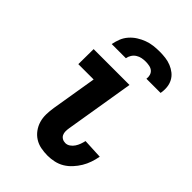

<svg xmlns="http://www.w3.org/2000/svg" viewBox="-220 -836 939 939"><g transform="rotate(45 250.0 -366.0)"><path d="M288 8Q264 8 241 3.5Q218 -1 199 -13Q180 -25 166.5 -43.5Q153 -62 146.5 -84Q140 -106 140.5 -130.5Q141 -155 145 -179L184 -415H78L79 -520H327L268 -162Q266 -150 266 -138.5Q266 -127 270.5 -117.5Q275 -108 284.5 -102.5Q294 -97 306 -97Q319 -97 330.5 -105Q342 -113 349.5 -124.5Q357 -136 361.5 -148.5Q366 -161 369 -174L472 -169V-168Q468 -146 460.5 -124Q453 -102 441 -82Q429 -62 412.5 -44Q396 -26 376 -14Q356 -2 333 3Q310 8 288 8ZM124 -600Q128 -621 136 -641.5Q144 -662 159 -679Q174 -696 193 -708Q212 -720 232.5 -727.5Q253 -735 274 -737.5Q295 -740 316 -740Q337 -740 357 -737.5Q377 -735 395.5 -727.5Q414 -720 429 -708Q444 -696 453 -679Q462 -662 464 -641.5Q466 -621 462 -600H364Q366 -613 362.5 -625Q359 -637 350 -644.5Q341 -652 328 -654.5Q315 -657 302 -657Q289 -657 276 -654.5Q263 -652 251 -644.5Q239 -637 231.5 -625Q224 -613 222 -600Z"/></g></svg>

Font: Iosevka Term Curly Extrabold
Style: Italic
Weight: 800
Italic angle: -9°
Designer: Belleve Invis
Foundry: Belleve Invis
Version: Version 32.3.0